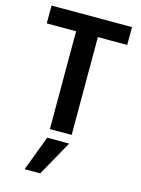

<svg xmlns="http://www.w3.org/2000/svg" viewBox="-136 -750 792 1081"><g transform="rotate(15 260.0 -209.5)"><path d="M495 -570H324V0H197V-570H26V-674H495ZM209 255H118L195 51H323Z"/></g></svg>

Font: Hind Guntur SemiBold
Style: Regular
Weight: 600
Designer: Manushi Parikh, Hitesh Malaviya
Foundry: Indian Type Foundry
Version: Version 1.000;PS 1.0;hotconv 1.0.86;makeotf.lib2.5.63406; tt